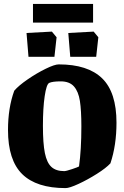

<svg xmlns="http://www.w3.org/2000/svg" viewBox="-20 -952 638 984"><path d="M21 -286Q21 -399 53 -487Q75 -513 121.5 -545Q168 -577 214 -599.5Q260 -622 281 -622Q430 -622 503.5 -550.5Q577 -479 577 -323Q577 -208 546 -115Q524 -91 476.5 -61Q429 -31 382.5 -9.5Q336 12 316 12Q167 12 94 -59.5Q21 -131 21 -286ZM385 -99Q397 -185 397 -304Q397 -386 389.5 -434.5Q382 -483 359 -509Q336 -535 291 -535Q249 -535 232 -527Q218 -520 209 -459Q200 -398 200 -307Q200 -217 210 -167.5Q220 -118 243.5 -96.5Q267 -75 309 -75Q319 -75 350 -85.5Q381 -96 385 -99ZM126 -661 116 -783 246 -790 270 -761 259 -661ZM340 -661 330 -783 460 -790 484 -761 473 -661ZM149 -836V-932H457V-836Z"/></svg>

Font: Grenze ExtraBold
Style: Regular
Weight: 800
Designer: Renata Polastri
Foundry: Omnibus-Type
Version: Version 1.002; ttfautohint (v1.8)